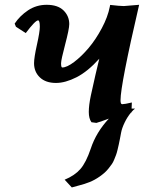

<svg xmlns="http://www.w3.org/2000/svg" viewBox="-20 -511 623 812"><path d="M47.4 -397.9 42 -411.1Q63.5 -443.8 98.6 -467.3Q133.8 -490.7 177.2 -490.7Q224.6 -490.7 248.8 -466.8Q272.9 -442.9 272.9 -409.2Q272.9 -388.7 255.6 -323.2Q238.3 -257.8 238.3 -243.2Q238.3 -225.6 243.2 -225.6Q262.7 -225.6 293.7 -249Q324.7 -272.5 355 -308.3Q385.3 -344.2 410.6 -391.8Q436 -439.5 444.3 -482.4Q445.3 -487.3 445.8 -490.2Q487.3 -485.4 503.9 -485.4L568.4 -490.7Q489.7 -152.3 489.7 -86.9Q489.7 -70.3 496.6 -70.3Q507.3 -70.3 537.6 -77.6L536.6 -51.8H551.3Q543.9 -46.4 536.6 -37.6V-35.6Q535.6 -35.2 534.2 -35.2Q518.6 -16.6 507.1 7.3Q495.6 31.2 492.2 49.8Q490.7 58.1 487.3 75.7Q483.9 93.3 482.2 100.6Q480.5 107.9 477.1 122.6Q473.6 137.2 470.7 144.5Q467.8 151.9 463.1 163.6Q458.5 175.3 452.9 183.1Q447.3 190.9 439.7 200.7Q432.1 210.4 422.9 218.8Q413.6 227.1 401.9 235.4Q380.4 250.5 358.9 259Q337.4 267.6 314.7 273.2Q292 278.8 283.7 281.7L253.4 249Q295.9 231.4 319.8 204.1Q343.8 176.8 363.8 117.7Q386.7 48.3 440.4 -9.3Q411.6 1.5 387.7 8.8L366.7 5.9Q355.5 -9.8 355.5 -37.6Q355.5 -65.9 364.3 -107.4Q370.1 -136.2 383.5 -193.6Q397 -251 399.9 -262.7Q351.1 -208.5 303.7 -184.3Q256.3 -160.2 216.8 -160.2Q173.3 -160.2 148.7 -183.6Q124 -207 124 -243.7Q124 -267.1 136.2 -321.8Q148.4 -376.5 148.4 -397.9Q148.4 -424.8 141.1 -424.8Q129.4 -424.8 88.9 -371.1Z"/></svg>

Font: Flanker
Style: Bold Italic
Weight: 700
Italic angle: -12°
Designer: Flanker
Version: Version 2.000